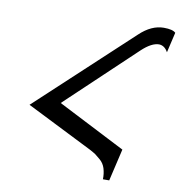

<svg xmlns="http://www.w3.org/2000/svg" viewBox="-87 -805 902 960"><g transform="rotate(10 364.0 -325.5)"><path d="M668 -725Q713 -725 728 -710L704 -607Q687 -638 659 -639Q621 -639 572 -593L225 -265L569 -89L531 74H499Q500 46 492 19Q484 -6 465 -22Q441 -42 438 -44Q436 -45 427 -50.5Q418 -56 412 -59L73 -229L546 -669Q605 -725 668 -725Z"/></g></svg>

Font: Miedinger
Style: Italic
Weight: 400
Italic angle: -13°
Version: Version 001.000